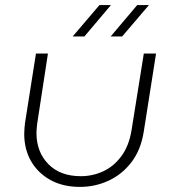

<svg xmlns="http://www.w3.org/2000/svg" viewBox="-20 -720 673 753"><path d="M592 -510 544 -205Q533 -133 496 -84.5Q459 -36 406 -11.5Q353 13 294 13Q226 13 177 -14.5Q128 -42 101.5 -88.5Q75 -135 75 -195Q75 -205 76 -216Q77 -227 78 -237L121 -510H168L126 -236Q125 -227 124 -217.5Q123 -208 123 -199Q123 -124 169.5 -76.5Q216 -29 297 -29Q343 -29 384.5 -48Q426 -67 456 -107.5Q486 -148 496 -210L544 -510ZM414 -577 518 -700H564L459 -577ZM265 -577 370 -700H415L311 -577Z"/></svg>

Font: MuseoModerno Thin ExtraLight
Style: Italic
Weight: 250
Italic angle: -9°
Version: Version 1.003